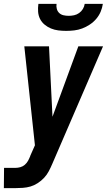

<svg xmlns="http://www.w3.org/2000/svg" viewBox="-50 -760 570 995"><path d="M-30 215 -29 110H29Q42 110 55 106.5Q68 103 78.5 94Q89 85 95.5 73Q102 61 107 48V47L131 -7L76 -520H204L222 -155L356 -520H484L221 89Q213 108 203 127Q193 146 178.5 161.5Q164 177 145.5 189Q127 201 108 206.5Q89 212 68.5 213.5Q48 215 28 215ZM293 -600Q272 -600 252 -602.5Q232 -605 214 -612.5Q196 -620 181 -632.5Q166 -645 157.5 -662Q149 -679 147.5 -699Q146 -719 149 -740H243Q241 -726 244.5 -713.5Q248 -701 257 -692.5Q266 -684 279 -681Q292 -678 306 -678Q320 -678 334 -681Q348 -684 360 -692.5Q372 -701 379.5 -713.5Q387 -726 389 -740H483Q480 -719 471.5 -699Q463 -679 448.5 -662Q434 -645 415 -632.5Q396 -620 376 -612.5Q356 -605 335 -602.5Q314 -600 293 -600Z"/></svg>

Font: Iosevka SS18 Extrabold
Style: Italic
Weight: 800
Italic angle: -9°
Monospace: yes
Designer: Belleve Invis
Foundry: Belleve Invis
Version: Version 25.1.1; ttfautohint (v1.8.4)